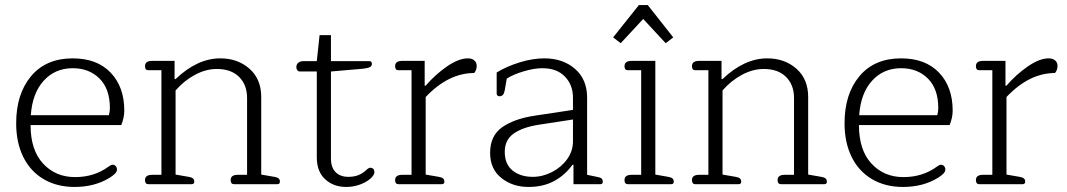

<svg xmlns="http://www.w3.org/2000/svg" viewBox="-20 -729 4222 760"><path d="M44 -241Q44 -357 103 -427.5Q162 -498 268 -498Q364 -498 418 -441.5Q472 -385 472 -291Q472 -264 460 -234H101Q101 -135 150.5 -81.5Q200 -28 277 -28Q353 -28 409 -69Q411 -70 416 -73.5Q421 -77 426 -77Q433 -77 438 -71.5Q443 -66 443 -58Q443 -50 436 -42.5Q429 -35 415 -26Q356 11 275 11Q205 11 152.5 -20Q100 -51 72 -108Q44 -165 44 -241ZM411 -273Q415 -287 415 -301Q415 -377 374 -418Q333 -459 268 -459Q198 -459 153 -409.5Q108 -360 102 -273Z M554 -16Q554 -37 582 -37H619V-451H567Q554 -451 554 -467Q554 -488 582 -488H671V-416H675Q761 -498 852 -498Q921 -498 967.5 -457Q1014 -416 1014 -345V-38L1066 -29Q1078 -27 1083 -22.5Q1088 -18 1088 -10Q1088 0 1078 0H906Q893 0 893 -16Q893 -37 921 -37H958V-341Q958 -393 926.5 -424.5Q895 -456 838 -456Q795 -456 752 -433Q709 -410 675 -371V-38L727 -29Q739 -27 744 -22.5Q749 -18 749 -10Q749 0 739 0H567Q554 0 554 -16Z M1234 -106V-446H1166Q1161 -446 1157 -451Q1153 -456 1153 -463Q1153 -474 1160.5 -480.5Q1168 -487 1181 -487H1234L1245 -590H1290V-487H1442Q1452 -487 1452 -476Q1452 -467 1443.5 -463Q1435 -459 1417 -457L1290 -446V-102Q1290 -66 1308.5 -47.5Q1327 -29 1359 -29Q1381 -29 1398 -35.5Q1415 -42 1430 -56Q1439 -65 1446 -65Q1453 -65 1457.5 -60.5Q1462 -56 1462 -47Q1462 -40 1455 -31Q1448 -22 1436 -14Q1397 11 1350 11Q1300 11 1267 -19.5Q1234 -50 1234 -106Z M1544 -16Q1544 -37 1572 -37H1609V-451H1557Q1544 -451 1544 -467Q1544 -488 1572 -488H1661V-390H1665Q1704 -435 1750 -466.5Q1796 -498 1832 -498Q1848 -498 1857.5 -490Q1867 -482 1867 -468Q1867 -452 1857 -440Q1755 -440 1665 -345V-38L1717 -29Q1729 -27 1734 -22.5Q1739 -18 1739 -10Q1739 0 1729 0H1557Q1544 0 1544 -16Z M1920 -124Q1920 -192 1968 -225.5Q2016 -259 2096 -271L2248 -294V-342Q2248 -393 2216 -426Q2184 -459 2127 -459Q2095 -459 2054 -447Q2013 -435 1986 -418L1978 -372Q1974 -348 1958 -348Q1946 -348 1946 -359V-442Q1985 -466 2036.5 -482Q2088 -498 2135 -498Q2208 -498 2256 -456.5Q2304 -415 2304 -342V-37L2343 -29Q2356 -27 2361 -22.5Q2366 -18 2366 -10Q2366 0 2357 0H2250V-77H2246Q2218 -37 2174.5 -13Q2131 11 2072 11Q2009 11 1964.5 -24.5Q1920 -60 1920 -124ZM2248 -170V-256L2111 -235Q2048 -225 2013 -200Q1978 -175 1978 -128Q1978 -79 2009 -54Q2040 -29 2089 -29Q2128 -29 2165 -48Q2202 -67 2225 -99Q2248 -131 2248 -170Z M2407 -581 2509 -709H2544L2645 -581L2615 -558L2526 -654L2437 -558ZM2452 -16Q2452 -37 2480 -37H2518V-451H2465Q2452 -451 2452 -467Q2452 -488 2480 -488H2574V-38L2625 -29Q2637 -27 2642 -22.5Q2647 -18 2647 -10Q2647 0 2637 0H2465Q2452 0 2452 -16Z M2719 -16Q2719 -37 2747 -37H2784V-451H2732Q2719 -451 2719 -467Q2719 -488 2747 -488H2836V-416H2840Q2926 -498 3017 -498Q3086 -498 3132.5 -457Q3179 -416 3179 -345V-38L3231 -29Q3243 -27 3248 -22.5Q3253 -18 3253 -10Q3253 0 3243 0H3071Q3058 0 3058 -16Q3058 -37 3086 -37H3123V-341Q3123 -393 3091.5 -424.5Q3060 -456 3003 -456Q2960 -456 2917 -433Q2874 -410 2840 -371V-38L2892 -29Q2904 -27 2909 -22.5Q2914 -18 2914 -10Q2914 0 2904 0H2732Q2719 0 2719 -16Z M3323 -241Q3323 -357 3382 -427.5Q3441 -498 3547 -498Q3643 -498 3697 -441.5Q3751 -385 3751 -291Q3751 -264 3739 -234H3380Q3380 -135 3429.5 -81.5Q3479 -28 3556 -28Q3632 -28 3688 -69Q3690 -70 3695 -73.5Q3700 -77 3705 -77Q3712 -77 3717 -71.5Q3722 -66 3722 -58Q3722 -50 3715 -42.5Q3708 -35 3694 -26Q3635 11 3554 11Q3484 11 3431.5 -20Q3379 -51 3351 -108Q3323 -165 3323 -241ZM3690 -273Q3694 -287 3694 -301Q3694 -377 3653 -418Q3612 -459 3547 -459Q3477 -459 3432 -409.5Q3387 -360 3381 -273Z M3843 -16Q3843 -37 3871 -37H3908V-451H3856Q3843 -451 3843 -467Q3843 -488 3871 -488H3960V-390H3964Q4003 -435 4049 -466.5Q4095 -498 4131 -498Q4147 -498 4156.5 -490Q4166 -482 4166 -468Q4166 -452 4156 -440Q4054 -440 3964 -345V-38L4016 -29Q4028 -27 4033 -22.5Q4038 -18 4038 -10Q4038 0 4028 0H3856Q3843 0 3843 -16Z"/></svg>

Font: Maitree Light
Style: Regular
Weight: 300
Designer: CadsonDemak Team
Foundry: CadsonDemak
Version: Version 1.001